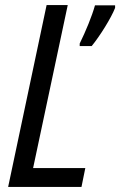

<svg xmlns="http://www.w3.org/2000/svg" viewBox="-20 -734 472 754"><path d="M12 0H300L315 -74H110L246 -714H163ZM293 -563V-553H340C372 -592 417 -664 432 -703V-713H353C341 -670 317 -612 293 -563Z"/></svg>

Font: Noto Sans Condensed
Style: Italic
Weight: 400
Width: 3
Italic angle: -12°
Designer: Monotype Design Team
Foundry: Monotype Imaging Inc.
Version: Version 2.013